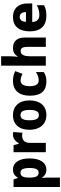

<svg xmlns="http://www.w3.org/2000/svg" viewBox="1094 -1894 1040 3267"><g transform="rotate(-90 1613.5 -260.0)"><path d="M364 -559C297 -559 256 -530 226 -478H218L195 -549H66V240H226V26C226 -1 223 -29 219 -62H226C254 -21 295 10 363 10C475 10 552 -92 552 -275C552 -458 479 -559 364 -559ZM310 -431C364 -431 389 -382 389 -276C389 -172 364 -122 311 -122C248 -122 226 -171 226 -270V-291C227 -386 249 -431 310 -431Z M953 -559C889 -559 837 -512 810 -460H802L778 -549H658V0H817V-277C817 -370 874 -403 941 -403C959 -403 978 -401 989 -397L1001 -554C987 -557 968 -559 953 -559Z M1539 -276C1539 -458 1436 -559 1290 -559C1127 -559 1039 -451 1039 -276C1039 -105 1134 10 1288 10C1453 10 1539 -106 1539 -276ZM1201 -275C1201 -381 1227 -431 1289 -431C1352 -431 1377 -380 1377 -276C1377 -171 1352 -118 1289 -118C1227 -118 1201 -171 1201 -275Z M1863 10C1930 10 1977 -4 2021 -35V-168C1976 -138 1931 -121 1878 -121C1817 -121 1781 -169 1781 -273C1781 -376 1815 -429 1877 -429C1914 -429 1949 -417 1991 -397L2037 -520C1993 -544 1942 -559 1873 -559C1714 -559 1619 -459 1619 -272C1619 -77 1705 10 1863 10Z M2290 -618V-760H2130V0H2290V-254C2290 -368 2311 -428 2383 -428C2429 -428 2450 -390 2450 -313V0H2609V-359C2609 -495 2538 -559 2431 -559C2368 -559 2320 -535 2289 -480H2281C2285 -509 2290 -562 2290 -618Z M2957 -559C2807 -559 2714 -462 2714 -271C2714 -84 2814 10 2976 10C3054 10 3108 -2 3159 -30V-153C3102 -123 3053 -110 2991 -110C2916 -110 2876 -154 2873 -231H3189V-309C3189 -470 3102 -559 2957 -559ZM2960 -444C3014 -444 3042 -402 3042 -338H2876C2879 -413 2913 -444 2960 -444Z"/></g></svg>

Font: Noto Sans Gujarati UI SemiCondensed ExtraBold
Style: Regular
Weight: 800
Width: 4
Designer: Jelle Bosma - Monotype Design Team, Universal Thirst
Foundry: Monotype Imaging Inc.
Version: Version 2.106